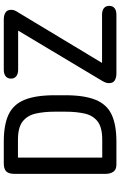

<svg xmlns="http://www.w3.org/2000/svg" viewBox="170 -806 636 1016"><g transform="rotate(-90 488.0 -298.0)"><path d="M76 -56Q76 -33 87 -16.5Q98 0 125 0H247Q335 0 389 -25Q443 -50 467.5 -109.5Q492 -169 492 -270V-326Q492 -428 467.5 -487Q443 -546 389 -571Q335 -596 247 -596H132Q102 -596 89 -583Q76 -570 76 -540ZM162 -75V-521H256Q322 -521 353.5 -496Q385 -471 395 -427Q405 -383 405 -326V-269Q405 -212 395 -168Q385 -124 353.5 -99.5Q322 -75 256 -75ZM834 -520 569 -77Q562 -65 559 -56.5Q556 -48 556 -40Q556 -17 571 -8.5Q586 0 607 0H918Q941 0 953 -10Q965 -20 965 -38Q965 -56 953 -66Q941 -76 918 -76H663L928 -516Q936 -528 940 -537Q944 -546 944 -555Q945 -576 931 -586Q917 -596 893 -596H627Q605 -596 592.5 -586Q580 -576 580 -558Q580 -540 592.5 -530Q605 -520 627 -520Z"/></g></svg>

Font: Beiruti Medium
Style: Regular
Weight: 500
Designer: Arlette Boutros
Foundry: Boutros
Version: Version 1.41